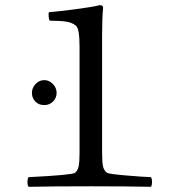

<svg xmlns="http://www.w3.org/2000/svg" viewBox="-20 -718 680 740"><path d="M150.9 -409.2Q168.9 -409.2 183.6 -394.5Q198.2 -379.9 198.2 -359.9Q198.2 -340.8 184.6 -326.9Q170.9 -313 150.9 -313Q128.9 -313 116 -326.9Q103 -340.8 103 -359.9Q103 -378.9 116.9 -394Q130.9 -409.2 150.9 -409.2ZM286.6 -128.9V-538.1Q286.6 -607.4 272.9 -618.7Q257.8 -631.3 234.4 -634.8Q210.9 -638.2 172.4 -638.2Q168.5 -642.1 167.5 -653.8Q166.5 -665.5 168.5 -670.9Q205.1 -673.8 272.2 -682.6Q339.4 -691.4 364.3 -698.2Q377.4 -698.2 377.4 -688Q373.5 -647.9 373.5 -583V-128.9Q373.5 -91.3 377.4 -75.4Q381.3 -59.6 393.1 -51.8Q400.4 -47.4 463.1 -42Q525.9 -36.6 561.5 -35.2Q565.9 -30.8 565.9 -16.6Q565.9 -2.4 561.5 2Q475.6 0 330.6 0Q174.8 0 90.3 2Q85.9 -2.4 85.9 -16.4Q85.9 -30.3 90.3 -35.2Q256.8 -43.5 269 -51.8Q279.3 -60.1 283 -76.4Q286.6 -92.8 286.6 -128.9Z"/></svg>

Font: Linux Libertine Mono
Style: Mono
Weight: 400
Designer: Philipp H. Poll
Foundry: Philipp H. Poll
Version: Version 5.1.7 ; ttfautohint (v0.9)